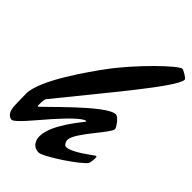

<svg xmlns="http://www.w3.org/2000/svg" viewBox="-435 -1688 1863 1863"><g transform="rotate(45 496.5 -756.0)"><path d="M0 -293.9C0 -235.4 2.4 -189.5 3.4 -142.6C5.4 -15.6 72.8 -14.2 79.6 -14.2C118.7 -14.2 241.7 -169.9 355 -298.3C464.4 -421.9 564.9 -517.6 599.1 -517.6C602.5 -517.6 604 -515.1 604 -513.7C604 -504.9 383.8 -261.2 383.8 -93.8C383.8 -31.7 418 25.9 489.7 25.9C550.3 25.9 878.4 -193.8 908.7 -252C911.1 -256.8 918.9 -294.9 918.9 -323.7C918.9 -331.5 918.5 -345.2 911.1 -345.2C908.7 -345.2 904.8 -345.2 901.4 -342.8C866.7 -319.8 716.3 -200.7 639.6 -200.7C622.6 -200.7 600.6 -228 600.6 -260.7C601.6 -357.9 854.5 -604.5 854.5 -660.2C854.5 -676.8 795.4 -767.1 757.8 -767.1C628.9 -767.1 186.5 -285.2 168.9 -285.2C164.6 -285.2 163.6 -292 163.6 -299.8C163.6 -354 167.5 -381.3 175.3 -391.6C522 -823.7 993.2 -1374.5 993.2 -1476.6C993.2 -1494.1 914.6 -1536.6 903.3 -1536.6C856 -1536.6 546.4 -1237.3 372.6 -998C294.4 -890.1 0 -486.3 0 -293.9Z"/></g></svg>

Font: Bodega Script
Style: Medium
Weight: 500
Italic angle: 39.7°
Version: Version 001.000